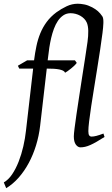

<svg xmlns="http://www.w3.org/2000/svg" viewBox="-69 -762 597 1019"><path d="M485.8 -35.2Q461.9 -20 443.6 -9.5Q425.3 1 410.4 7.6Q395.5 14.2 382.8 17.1Q370.1 20 357.9 20Q344.2 20 333.5 5.4Q322.8 -9.3 322.8 -38.1Q322.8 -49.8 326.7 -81.1Q330.6 -112.3 336.9 -155.3Q343.3 -198.2 351.1 -249.5Q358.9 -300.8 366.9 -352.5Q375 -404.3 382.6 -453.1Q390.1 -502 395.5 -540Q399.9 -571.8 399.4 -598.4Q398.9 -625 391.6 -642.1Q386.7 -653.3 377.7 -662.6Q368.7 -671.9 356.9 -678.5Q345.2 -685.1 332 -688.5Q318.8 -691.9 305.7 -691.9Q284.2 -691.9 267.6 -680.9Q251 -669.9 238.5 -651.6Q226.1 -633.3 217.3 -609.6Q208.5 -585.9 202.6 -560.5Q196.8 -535.2 192.9 -510.3Q189 -485.4 187 -464.8L184.1 -441.9H328.6L338.4 -428.2Q333.5 -421.4 325.2 -413.3Q316.9 -405.3 307.6 -397.9Q298.3 -390.6 289.8 -384.5Q281.2 -378.4 276.4 -376Q273.9 -382.8 265.6 -387Q257.3 -391.1 244.9 -393.6Q232.4 -396 216.3 -397Q200.2 -397.9 182.1 -397.9H179.2L144 -94.2Q137.7 -40.5 122.3 9.5Q106.9 59.6 83.7 102.8Q60.5 146 30.3 180.4Q0 214.8 -36.1 236.8L-48.8 206.1Q-24.4 192.4 -4.6 163.1Q15.1 133.8 30 95.7Q44.9 57.6 54.7 14.9Q64.5 -27.8 68.8 -67.9L106.9 -397.9H33.2L25.9 -413.1L75.2 -441.9H111.8Q116.7 -481 124.3 -517.1Q131.8 -553.2 145 -585.4Q158.2 -617.7 179 -645.8Q199.7 -673.8 230.5 -696.8Q256.8 -715.8 285.2 -729Q313.5 -742.2 343.8 -742.2Q358.9 -742.2 378.2 -738.5Q397.5 -734.9 420.4 -723.1Q438.5 -713.4 450.7 -702.6Q462.9 -691.9 474.1 -675.3Q477.5 -670.4 478.8 -661.1Q480 -651.9 479.7 -639.9Q479.5 -627.9 478 -614.5Q476.6 -601.1 475.1 -587.9Q470.2 -547.9 462.6 -498.8Q455.1 -449.7 446.8 -397.7Q438.5 -345.7 430.2 -294.2Q421.9 -242.7 415 -198Q408.2 -153.3 404.1 -118.7Q399.9 -84 399.9 -65.9Q399.9 -49.3 404.5 -43.2Q409.2 -37.1 417 -37.1Q428.2 -37.1 443.1 -41Q458 -44.9 480 -53.2Z"/></svg>

Font: Gentium Plus
Style: Italic
Weight: 400
Italic angle: -8°
Designer: J. Victor Gaultney, Annie Olsen, Iska Routamaa
Foundry: SIL International
Version: Version 1.510